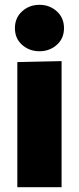

<svg xmlns="http://www.w3.org/2000/svg" viewBox="-20 -778 329 798"><path d="M52 -520 236 -524V0H52ZM144 -565Q102 -565 72 -591.5Q42 -618 42 -661Q42 -704 72 -731Q102 -758 144 -758Q186 -758 216 -731Q246 -704 246 -661Q246 -618 216 -591.5Q186 -565 144 -565Z"/></svg>

Font: Murecho Thin ExtraBold
Style: Regular
Weight: 800
Version: Version 1.010